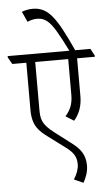

<svg xmlns="http://www.w3.org/2000/svg" viewBox="-96 -927 638 1119"><g transform="rotate(-5 223.0 -367.0)"><path d="M346 151C363 121 375 88 375 52C375 -10 347 -47 299 -83L202 -157C130 -212 127 -243 127 -302V-575H320V-365C320 -311 304 -277 275 -244L323 -214C354 -250 372 -294 372 -354V-575H476V-582L454 -623H365C275 -820 230 -885 139 -885C116 -885 93 -880 75 -873L103 -812C120 -820 141 -825 160 -825C206 -825 234 -798 267 -743C286 -711 307 -672 331 -623H-30V-615L-7 -575H75V-299C75 -206 112 -173 165 -134L260 -63C302 -32 322 -6 322 40C322 67 311 97 292 127Z"/></g></svg>

Font: Noto Serif Devanagari Condensed Light
Style: Regular
Weight: 300
Width: 3
Designer: Universal Thirst, Indian Type Foundry and the Monotype Design Team
Foundry: Monotype Imaging Inc.
Version: Version 2.004